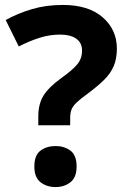

<svg xmlns="http://www.w3.org/2000/svg" viewBox="-20 -744 517 777"><path d="M135 -273Q135 -323 156 -357Q177 -391 228 -428Q273 -460 292.5 -483.5Q312 -507 312 -539Q312 -571 288.5 -587.5Q265 -604 223 -604Q181 -604 140 -591Q99 -578 56 -556L3 -663Q52 -690 109 -707Q166 -724 234 -724Q338 -724 395.5 -674Q453 -624 453 -547Q453 -506 440 -476Q427 -446 401 -420.5Q375 -395 336 -366Q307 -345 291 -330Q275 -315 269.5 -301Q264 -287 264 -266V-237H135ZM119 -70Q119 -116 144 -134.5Q169 -153 205 -153Q240 -153 265 -134.5Q290 -116 290 -70Q290 -26 265 -6.5Q240 13 205 13Q169 13 144 -6.5Q119 -26 119 -70Z"/></svg>

Font: Noto Sans Bamum
Style: Bold
Weight: 700
Designer: Monotype Design Team
Foundry: Monotype Imaging Inc.
Version: Version 2.002; ttfautohint (v1.8.4.7-5d5b)